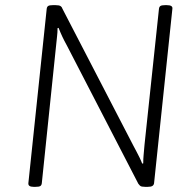

<svg xmlns="http://www.w3.org/2000/svg" viewBox="-20 -722 759 744"><path d="M110 2Q88 2 90 -13L161 -688Q162 -696 167 -699Q172 -702 184 -702H196Q203 -702 208 -701Q213 -700 216.5 -697Q220 -694 222 -688L496 -159Q503 -146 509 -134.5Q515 -123 520.5 -112Q526 -101 531 -88L535 -89Q535 -106 536.5 -121.5Q538 -137 540 -161L596 -688Q597 -696 602 -699Q607 -702 619 -702H627Q650 -702 648 -688L577 -12Q576 -5 570.5 -1.5Q565 2 553 2H542Q535 2 530 1Q525 0 522 -3Q519 -6 516 -10L239 -546Q229 -564 221.5 -580Q214 -596 207 -614L203 -613Q203 -596 201 -580Q199 -564 197 -542L142 -12Q141 -4 136 -1Q131 2 118 2Z"/></svg>

Font: Asap ExtraLight
Style: Italic
Weight: 250
Italic angle: -6°
Version: Version 3.001